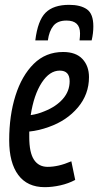

<svg xmlns="http://www.w3.org/2000/svg" viewBox="-20 -764 406 794"><path d="M291 -20Q263 -5 229.5 2.5Q196 10 165 10Q93 10 55.5 -40.5Q18 -91 18 -184Q18 -286 44 -368.5Q70 -451 119.5 -500Q169 -549 241 -549Q294 -549 321 -520Q348 -491 348 -445Q348 -374 302 -319.5Q256 -265 182 -239Q141 -224 101 -220Q101 -209 101 -197Q101 -133 120.5 -103.5Q140 -74 177 -74Q199 -74 223 -79.5Q247 -85 275 -97ZM227 -472Q185 -472 152.5 -422Q120 -372 107 -288Q136 -292 164 -304Q212 -323 240 -355Q268 -387 268 -428Q268 -472 227 -472ZM266 -744Q313 -744 339.5 -725.5Q366 -707 366 -655Q366 -626 359 -597H309Q310 -605 310.5 -612Q311 -619 311 -626Q311 -679 255 -679Q218 -679 200.5 -657Q183 -635 178 -597H126Q136 -679 168.5 -711.5Q201 -744 266 -744Z"/></svg>

Font: Georama Condensed Medium
Style: Italic
Weight: 500
Width: 3
Italic angle: -9°
Designer: Jean-Baptiste Levee
Foundry: Production Type
Version: Version 1.000